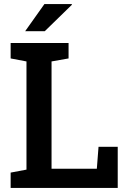

<svg xmlns="http://www.w3.org/2000/svg" viewBox="-20 -922 628 942"><path d="M32.2 0V-75.2L109.9 -89.8V-620.6L32.2 -635.3V-710.9H109.9H232.9H316.4V-635.3L232.9 -620.6V-94.2H455.1L463.4 -201.7H557.6V0ZM103.5 -769 197.8 -901.9H332L333 -898.9L199.7 -769H107.4Z"/></svg>

Font: Roboto Slab LO Medium
Style: Regular
Weight: 500
Designer: Google
Version: Version 2.000